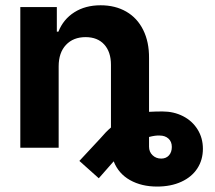

<svg xmlns="http://www.w3.org/2000/svg" viewBox="-20 -557 811 724"><path d="M201.2 0H56.6V-530.3H194.3V-437.5H200.2Q218.8 -484.4 260.3 -510.7Q301.8 -537.1 359.4 -537.1Q414.6 -537.1 456.1 -513.2Q497.6 -489.3 520 -444.1Q542.5 -398.9 542 -337.9V-135.3Q566.9 -136.7 592.8 -136.7Q635.3 -136.7 670.2 -118.9Q705.1 -101.1 725.1 -68.8Q745.1 -36.6 745.1 3.9Q745.1 45.9 724.1 78.1Q703.1 110.4 663.8 128.4Q624.5 146.5 572.3 146.5Q513.7 146.5 470.2 122.1Q426.8 97.7 408.7 51.3L352.5 115.2L279.3 49.8L358.4 -35.2Q379.4 -60.1 398.4 -76.2V-312.5Q398.4 -361.3 373 -389.2Q347.7 -417 302.7 -417Q256.3 -417 228.8 -387.7Q201.2 -358.4 201.2 -306.6ZM587.9 41Q606 41 616.9 29.1Q627.9 17.1 627.9 -2.9Q627.9 -22.9 615.2 -34.4Q602.5 -45.9 582 -45.9Q566.4 -46.9 542 -40.5V-3.9Q542 15.6 555.2 28.3Q568.4 41 587.9 41Z"/></svg>

Font: Pretendard GOV
Style: Bold
Weight: 700
Designer: Base glyphs from Inter by Rasmus Andersson; Hangeul glyphs from Noto Sans CJK(Source Han Sans) by Jang Soo-young and Kan
Foundry: Kil Hyung-jin
Version: Version 1.309